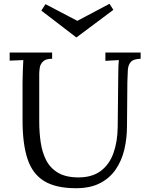

<svg xmlns="http://www.w3.org/2000/svg" viewBox="-20 -977 792 1013"><path d="M255 -667Q222 -667 207.5 -653Q193 -639 190 -620.5Q187 -602 187 -588V-336Q187 -280 194.5 -227.5Q202 -175 223 -133Q244 -91 285.5 -66Q327 -41 394 -41Q466 -41 511.5 -75Q557 -109 578.5 -169Q600 -229 601 -307L604 -588Q604 -630 607 -660Q589 -659 571.5 -658Q554 -657 536 -656V-700H722V-667Q684 -666 670 -650Q656 -634 654.5 -607Q653 -580 652 -544L650 -312Q650 -247 636 -188Q622 -129 590.5 -83Q559 -37 507.5 -10.5Q456 16 381 16Q274 16 212.5 -22Q151 -60 125 -139Q99 -218 99 -341V-544Q99 -570 100.5 -605.5Q102 -641 103 -660Q85 -659 67 -658.5Q49 -658 31 -657V-700H255ZM382 -780 198 -921 220 -955 388 -867 558 -957 578 -925 384 -780Z"/></svg>

Font: Lora
Style: Regular
Weight: 400
Designer: Olga Karpushina, Alexei Vanyashin (Cyrillic)
Foundry: Cyreal
Version: Version 3.005; ttfautohint (v1.8.4.7-5d5b)